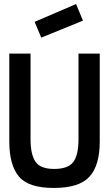

<svg xmlns="http://www.w3.org/2000/svg" viewBox="-20 -920 540 949"><path d="M151 -812 356 -900 390 -818 184 -734ZM26 -220V-655H131V-232Q131 -155 156 -120Q180 -85 248 -85Q316 -85 342 -119Q368 -153 368 -232V-655H473V-220Q473 -103 422.5 -47Q372 9 246 9Q120 9 73 -48Q26 -105 26 -220Z"/></svg>

Font: Lekton
Style: Bold
Weight: 700
Designer: Paolo Mazzetti, Luciano Perondi, Raffaele Flato, Elena Papassissa, Emilio Macchia, Michela Povoleri, Tobias Seemiller, R
Version: Version 34.000